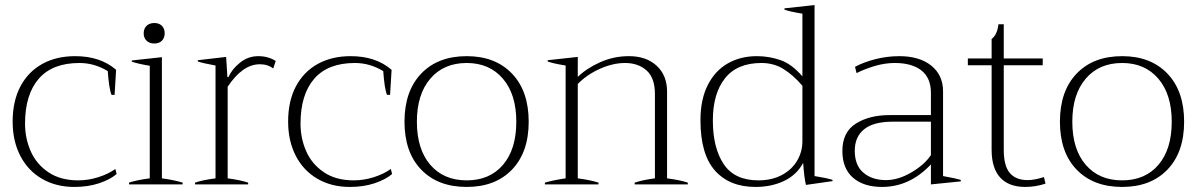

<svg xmlns="http://www.w3.org/2000/svg" viewBox="-20 -729 4730 759"><path d="M30 -248Q30 -330 61 -388Q92 -446 147.5 -476.5Q203 -507 277 -507Q377 -507 439 -453L433 -354H421Q411 -377 406 -448Q353 -480 294 -480Q187 -480 133 -417.5Q79 -355 79 -240Q79 -182 101.5 -131Q124 -80 171.5 -48Q219 -16 289 -16Q329 -16 368.5 -28.5Q408 -41 436 -61L441 -41Q415 -19 371.5 -4.5Q328 10 274 10Q201 10 145.5 -22.5Q90 -55 60 -113.5Q30 -172 30 -248Z M548 -597Q548 -616 559.5 -627Q571 -638 590 -638Q609 -638 620 -627Q631 -616 631 -597Q631 -579 620 -568Q609 -557 590 -557Q571 -557 559.5 -568Q548 -579 548 -597ZM490 -7Q519 -17 572 -24V-469Q529 -476 501 -485V-490L620 -503V-24Q671 -17 702 -7V0H490Z M751 -7Q779 -17 832 -24V-470Q782 -479 762 -486V-491L874 -504L879 -424H883Q897 -456 929 -481.5Q961 -507 1001 -507Q1040 -507 1070 -488L1060 -458Q1039 -475 1007 -475Q939 -475 880 -386V-24Q932 -17 961 -7V0H751Z M1119 -248Q1119 -330 1150 -388Q1181 -446 1236.5 -476.5Q1292 -507 1366 -507Q1466 -507 1528 -453L1522 -354H1510Q1500 -377 1495 -448Q1442 -480 1383 -480Q1276 -480 1222 -417.5Q1168 -355 1168 -240Q1168 -182 1190.5 -131Q1213 -80 1260.5 -48Q1308 -16 1378 -16Q1418 -16 1457.5 -28.5Q1497 -41 1525 -61L1530 -41Q1504 -19 1460.5 -4.5Q1417 10 1363 10Q1290 10 1234.5 -22.5Q1179 -55 1149 -113.5Q1119 -172 1119 -248Z M1579 -248Q1579 -369 1645 -438Q1711 -507 1825 -507Q1938 -507 2004 -438Q2070 -369 2070 -248Q2070 -127 2004 -58.5Q1938 10 1825 10Q1711 10 1645 -58.5Q1579 -127 1579 -248ZM2021 -248Q2021 -356 1968 -418Q1915 -480 1825 -480Q1734 -480 1681 -418Q1628 -356 1628 -248Q1628 -139 1681 -77.5Q1734 -16 1825 -16Q1916 -16 1968.5 -77.5Q2021 -139 2021 -248Z M2699 -7V0H2489V-7Q2522 -18 2569 -24V-357Q2569 -421 2536 -450.5Q2503 -480 2451 -480Q2403 -480 2351.5 -457Q2300 -434 2264 -397V-24Q2316 -17 2346 -7V0H2134V-7Q2168 -17 2216 -24V-470Q2166 -478 2145 -486V-491L2264 -504V-425Q2299 -459 2352.5 -483Q2406 -507 2466 -507Q2535 -507 2576 -469Q2617 -431 2617 -367V-24Q2670 -17 2699 -7Z M2749 -254Q2749 -335 2777.5 -392Q2806 -449 2856.5 -478Q2907 -507 2972 -507Q3020 -507 3065 -491.5Q3110 -476 3152 -427V-675Q3102 -683 3081 -691V-696L3200 -709V-33Q3250 -25 3271 -18V-13L3166 2Q3159 -26 3155 -85Q3129 -37 3079 -13.5Q3029 10 2967 10Q2864 10 2806.5 -54.5Q2749 -119 2749 -254ZM3152 -171V-390Q3116 -432 3077.5 -456Q3039 -480 2990 -480Q2894 -480 2846 -419.5Q2798 -359 2798 -253Q2798 -144 2841 -80Q2884 -16 2978 -16Q3031 -16 3070.5 -37Q3110 -58 3131 -93.5Q3152 -129 3152 -171Z M3310 -132Q3310 -207 3363.5 -240.5Q3417 -274 3496 -274H3660V-362Q3660 -421 3622.5 -450.5Q3585 -480 3517 -480Q3479 -480 3439.5 -468.5Q3400 -457 3366 -440L3360 -465Q3396 -484 3442 -495.5Q3488 -507 3535 -507Q3615 -507 3661.5 -469.5Q3708 -432 3708 -368V-33Q3758 -24 3778 -18V-12L3660 0V-79Q3576 10 3467 10Q3394 10 3352 -26.5Q3310 -63 3310 -132ZM3660 -116V-248H3509Q3433 -248 3396 -218Q3359 -188 3359 -133Q3359 -75 3393.5 -46Q3428 -17 3482 -17Q3531 -17 3583 -47.5Q3635 -78 3660 -116Z M4113 -3Q4073 10 4033 10Q3968 10 3934 -27Q3900 -64 3900 -137V-471H3806V-498H3900V-575Q3922 -591 3927 -633H3948V-498H4102V-471H3948V-137Q3948 -73 3972 -45Q3996 -17 4043 -17Q4069 -17 4107 -29Z M4170 -248Q4170 -369 4236 -438Q4302 -507 4416 -507Q4529 -507 4595 -438Q4661 -369 4661 -248Q4661 -127 4595 -58.5Q4529 10 4416 10Q4302 10 4236 -58.5Q4170 -127 4170 -248ZM4612 -248Q4612 -356 4559 -418Q4506 -480 4416 -480Q4325 -480 4272 -418Q4219 -356 4219 -248Q4219 -139 4272 -77.5Q4325 -16 4416 -16Q4507 -16 4559.5 -77.5Q4612 -139 4612 -248Z"/></svg>

Font: Trirong ExtraLight
Style: Regular
Weight: 275
Designer: Katatrad Team
Foundry: CadsonDemak
Version: Version 1.001